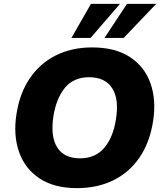

<svg xmlns="http://www.w3.org/2000/svg" viewBox="-20 -961 844 992"><path d="M65 -371Q82 -481 135 -558Q188 -635 270 -675.5Q352 -716 456 -716Q575 -716 651 -666.5Q727 -617 757.5 -530.5Q788 -444 771 -335Q754 -225 701 -147.5Q648 -70 565.5 -29.5Q483 11 378 11Q260 11 184.5 -39Q109 -89 78.5 -175.5Q48 -262 65 -371ZM256 -361Q240 -256 275.5 -199.5Q311 -143 394 -143Q473 -143 519 -197.5Q565 -252 579 -345Q596 -449 559.5 -505.5Q523 -562 440 -562Q361 -562 316 -508Q271 -454 256 -361ZM349 -765 450 -941H600L448 -765ZM520 -765 636 -941H787L619 -765Z"/></svg>

Font: Mulish Black
Style: Italic
Weight: 900
Italic angle: -9°
Designer: Vernon Adams
Foundry: Vernon Adams
Version: Version 3.603; ttfautohint (v1.8.3)